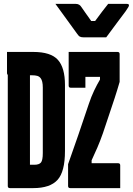

<svg xmlns="http://www.w3.org/2000/svg" viewBox="-20 -967 683 987"><path d="M526 -775H411Q398 -775 391 -778.5Q384 -782 376 -794Q360 -816 328.5 -859.5Q297 -903 265 -947H370Q389 -947 399 -930Q408 -917 419.5 -900.5Q431 -884 449 -859H469Q489 -886 505.5 -908Q522 -930 536 -947H632Q643 -947 643 -940Q643 -936 639.5 -930Q636 -924 625 -908Q606 -883 577.5 -844.5Q549 -806 526 -775ZM151 -700Q241 -700 277.5 -659.5Q314 -619 314 -530V-191Q314 -84 275.5 -42Q237 0 151 0H31Q20 0 20 -11V-582Q16 -585 16 -591V-700ZM598 0H341Q330 0 330 -11V-123Q354 -191 382 -271.5Q410 -352 437 -434Q449 -470 464 -501.5Q479 -533 494 -558V-572H419V-516H344Q333 -516 333 -527V-700H584Q595 -700 595 -689V-546Q582 -501 569 -461.5Q556 -422 541.5 -379Q527 -336 509 -282Q495 -242 480.5 -208.5Q466 -175 451 -143V-128H587Q598 -128 598 -117ZM134 -120H156Q181 -120 190.5 -131.5Q200 -143 200 -180V-517Q200 -551 189 -565Q182 -574 171.5 -577Q161 -580 145 -580H134Z"/></svg>

Font: Recursive Mn Lnr St
Style: Bold
Weight: 700
Monospace: yes
Version: Version 1.079;hotconv 1.0.112;makeotfexe 2.5.65598; ttfautoh